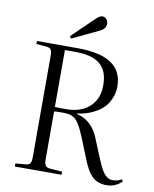

<svg xmlns="http://www.w3.org/2000/svg" viewBox="-100 -1000 876 1089"><g transform="rotate(10 338.5 -455.5)"><path d="M589 14Q559 14 535 3.5Q511 -7 492 -32Q473 -57 455 -100L403 -229Q383 -278 366.5 -303.5Q350 -329 330.5 -338.5Q311 -348 280 -348Q263 -348 249.5 -348Q236 -348 224 -346V-70Q224 -46 231.5 -35Q239 -24 259 -23L328 -18V0H59V-18L119 -23Q138 -25 144 -35Q150 -45 150 -72V-653Q150 -679 143.5 -689Q137 -699 117 -701L59 -706V-723H288Q355 -723 405 -712.5Q455 -702 487.5 -680Q520 -658 536.5 -625Q553 -592 553 -548Q553 -522 545.5 -497Q538 -472 523.5 -449Q509 -426 485 -408Q461 -390 428.5 -376.5Q396 -363 353 -357V-355Q401 -344 432 -313.5Q463 -283 478 -245L516 -153Q531 -116 545 -86Q559 -56 576.5 -38Q594 -20 618 -20Q634 -20 647 -24Q660 -28 670 -34L677 -23Q659 -5 636.5 4.5Q614 14 589 14ZM290 -371Q345 -371 385.5 -390.5Q426 -410 449.5 -448Q473 -486 473 -541Q473 -597 452 -632Q431 -667 390 -683.5Q349 -700 285 -700H224V-372Q249 -371 264.5 -371Q280 -371 290 -371ZM247 -770 238 -782 363 -903Q376 -916 384.5 -920.5Q393 -925 401 -925Q416 -925 425 -913.5Q434 -902 434 -888Q434 -873 425.5 -862Q417 -851 398 -842Z"/></g></svg>

Font: Literata 60pt Light
Style: Regular
Weight: 300
Designer: Latin by Veronika Burian and Jose Scaglione. Greek by Irene Vlachou. Cyrillic by Vera Evstafieva.
Foundry: TypeTogether
Version: Version 3.103;gftools[0.9.29]